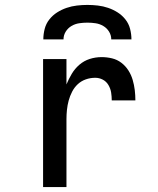

<svg xmlns="http://www.w3.org/2000/svg" viewBox="-20 -760 640 780"><path d="M155 0V-520H250V-417Q259 -439 271.5 -460Q284 -481 302.5 -497Q321 -513 344.5 -520.5Q368 -528 393 -528Q414 -528 435 -523Q456 -518 473 -505Q490 -492 501.5 -474Q513 -456 519 -435.5Q525 -415 527.5 -394Q530 -373 530 -352H434Q434 -368 431.5 -384Q429 -400 420.5 -414.5Q412 -429 397.5 -436.5Q383 -444 367 -444Q347 -444 328.5 -437.5Q310 -431 296 -418Q282 -405 273 -387.5Q264 -370 259 -351.5Q254 -333 252 -314Q250 -295 250 -276V0ZM156 -600Q156 -621 161.5 -642.5Q167 -664 180.5 -681Q194 -698 212 -709.5Q230 -721 250.5 -728Q271 -735 292.5 -737.5Q314 -740 335 -740Q356 -740 377.5 -737.5Q399 -735 419.5 -728Q440 -721 458 -709.5Q476 -698 489.5 -681Q503 -664 508.5 -642.5Q514 -621 514 -600H432Q432 -617 423 -631.5Q414 -646 399.5 -654.5Q385 -663 368.5 -665.5Q352 -668 335 -668Q318 -668 301.5 -665.5Q285 -663 270.5 -654.5Q256 -646 247 -631.5Q238 -617 238 -600Z"/></svg>

Font: Iosevka Fixed Medium Extended
Style: Regular
Weight: 500
Width: 7
Monospace: yes
Designer: Belleve Invis
Foundry: Belleve Invis
Version: Version 24.1.1; ttfautohint (v1.8.4)